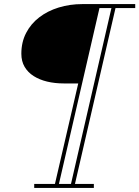

<svg xmlns="http://www.w3.org/2000/svg" viewBox="-20 -770 682 940"><path d="M147.5 150V130.5H249L363 -361.5H292.5Q248.5 -361.5 211 -370.5Q173.5 -379.5 145 -397.5Q116.5 -415.5 100.5 -442.8Q84.5 -470 84.5 -507Q84.5 -563.5 107.8 -608.5Q131 -653.5 172 -685Q213 -716.5 267.2 -733.2Q321.5 -750 383.5 -750H642V-730.5H545.5L347 130.5H439.5V150ZM268.5 130.5H327.5L525.5 -730.5H467Z"/></svg>

Font: Bodoni Moda 11pt Medium
Style: Italic
Weight: 500
Italic angle: -13°
Designer: Owen Earl
Foundry: indestructible type
Version: Version 2.004